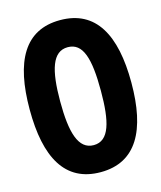

<svg xmlns="http://www.w3.org/2000/svg" viewBox="-110 -806 751 894"><g transform="rotate(-15 265.0 -358.5)"><path d="M265 8C437 8 510 -129 510 -358C510 -589 436 -725 264 -725C93 -725 20 -591 20 -359C20 -128 93 8 265 8ZM266 -122C192 -122 167 -208 167 -359C167 -510 192 -594 266 -594C339 -594 363 -515 363 -358C363 -210 341 -122 266 -122Z"/></g></svg>

Font: Noto Sans Mono Condensed ExtraBold
Style: Regular
Weight: 800
Width: 3
Designer: Monotype Design Team
Foundry: Monotype Imaging Inc.
Version: Version 2.014